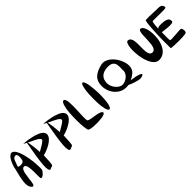

<svg xmlns="http://www.w3.org/2000/svg" viewBox="245 -1673 2764 2764"><g transform="rotate(-45 1627.5 -291.0)"><path d="M186 -503.9Q201.7 -509.3 212.2 -503.2Q222.7 -497.1 226.1 -484.4Q229.5 -471.7 230.7 -456.3Q231.9 -440.9 229.5 -427.7Q225.1 -391.6 218.8 -379.9Q205.1 -355.5 168 -354Q126 -353 116.7 -362.8Q107.4 -372.6 123 -401.9Q129.4 -414.1 137.5 -440.2Q145.5 -466.3 155.8 -481.7Q166 -497.1 186 -503.9ZM49.3 -21Q77.1 3.9 89.8 -38.6Q96.2 -59.6 106 -144Q117.7 -243.2 135.7 -277.3Q149.4 -302.7 169.4 -306.2Q185.5 -309.1 197 -296.6Q208.5 -284.2 213.9 -261.7Q219.2 -239.3 221.9 -211.4Q224.6 -183.6 224.6 -153.3Q224.6 -123 224.4 -96.9Q224.1 -70.8 224.4 -50.5Q224.6 -30.3 226.6 -23.9Q233.4 -2 264.2 -19.5Q293.9 -36.6 317.9 -72.8Q321.3 -78.6 324.2 -84Q329.1 -92.8 329.3 -130.1Q329.6 -167.5 325.7 -219.2Q321.8 -271 311.5 -329.8Q301.3 -388.7 286.6 -439.9Q272 -491.2 248.8 -528.6Q225.6 -565.9 198.2 -573.2Q176.3 -579.1 153.1 -559.8Q129.9 -540.5 111.8 -507.8Q93.8 -475.1 80.8 -439Q67.9 -402.8 63 -373.5Q60.5 -357.4 49.6 -315.9Q38.6 -274.4 30.3 -236.3Q22 -198.2 16.8 -155Q11.7 -111.8 19.5 -76.4Q27.3 -41 49.3 -21Z M399.4 -544.4Q403.8 -543.9 411.6 -543.5Q419.4 -543 443.4 -540.5Q467.3 -538.1 490.5 -534.7Q513.7 -531.2 545.2 -524.7Q576.7 -518.1 603.3 -510.3Q629.9 -502.4 656.7 -490.7Q683.6 -479 701.9 -465.3Q720.2 -451.7 731 -432.9Q741.7 -414.1 739.7 -393.1Q736.8 -363.3 709.5 -333Q682.1 -302.7 643.6 -280.3Q605 -257.8 564.7 -241.7Q524.4 -225.6 492.2 -219.2Q486.3 -69.8 480 -44.9Q475.6 -28.8 465.3 -25.4Q462.9 -24.4 458 -22.9Q442.9 -19.5 432.6 -13.2Q391.1 11.7 387.2 -72.3Q383.3 -162.1 429.2 -415Q443.4 -494.6 445.8 -511.7Q445.8 -512.7 446 -514.6Q446.3 -516.6 446.8 -517.6Q417 -532.7 399.4 -544.4ZM486.3 -292.5Q497.6 -299.8 519.8 -312.5Q542 -325.2 559.8 -335.9Q577.6 -346.7 595.7 -358.6Q613.8 -370.6 623.8 -381.3Q633.8 -392.1 633.3 -400.4Q632.8 -411.6 620.8 -423.8Q608.9 -436 587.4 -448.2Q565.9 -460.4 545.9 -470.2Q525.9 -480 498.8 -492.4Q471.7 -504.9 458.5 -511.7Q466.3 -488.3 474.6 -423.6Q482.9 -358.9 486.3 -292.5Z M804.2 -544.4Q808.6 -543.9 816.4 -543.5Q824.2 -543 848.1 -540.5Q872.1 -538.1 895.3 -534.7Q918.5 -531.2 950 -524.7Q981.4 -518.1 1008.1 -510.3Q1034.7 -502.4 1061.5 -490.7Q1088.4 -479 1106.7 -465.3Q1125 -451.7 1135.7 -432.9Q1146.5 -414.1 1144.5 -393.1Q1141.6 -363.3 1114.3 -333Q1086.9 -302.7 1048.3 -280.3Q1009.8 -257.8 969.5 -241.7Q929.2 -225.6 897 -219.2Q891.1 -69.8 884.8 -44.9Q880.4 -28.8 870.1 -25.4Q867.7 -24.4 862.8 -22.9Q847.7 -19.5 837.4 -13.2Q795.9 11.7 792 -72.3Q788.1 -162.1 834 -415Q848.1 -494.6 850.6 -511.7Q850.6 -512.7 850.8 -514.6Q851.1 -516.6 851.6 -517.6Q821.8 -532.7 804.2 -544.4ZM891.1 -292.5Q902.3 -299.8 924.6 -312.5Q946.8 -325.2 964.6 -335.9Q982.4 -346.7 1000.5 -358.6Q1018.6 -370.6 1028.6 -381.3Q1038.6 -392.1 1038.1 -400.4Q1037.6 -411.6 1025.6 -423.8Q1013.7 -436 992.2 -448.2Q970.7 -460.4 950.7 -470.2Q930.7 -480 903.6 -492.4Q876.5 -504.9 863.3 -511.7Q871.1 -488.3 879.4 -423.6Q887.7 -358.9 891.1 -292.5Z M1248.5 -577.6Q1266.1 -580.6 1276.6 -559.1Q1287.1 -537.6 1290 -500.2Q1293 -462.9 1292.7 -416.7Q1292.5 -370.6 1290 -322.5Q1287.6 -274.4 1285.9 -233.6Q1284.2 -192.9 1285.6 -163.8Q1287.1 -134.8 1293.5 -128.9Q1303.7 -119.6 1344.2 -111.6Q1384.8 -103.5 1425.8 -98.1Q1466.8 -92.8 1500.2 -79.8Q1533.7 -66.9 1533.7 -47.9Q1533.7 -22 1458.7 -11Q1383.8 0 1303.5 -5.6Q1223.1 -11.2 1206.5 -26.9Q1196.8 -36.1 1189.7 -94.2Q1182.6 -152.3 1182.1 -230.5Q1181.6 -308.6 1186.5 -385.7Q1191.4 -462.9 1207.8 -518.1Q1224.1 -573.2 1248.5 -577.6Z M1626 -565.4Q1640.1 -564.5 1652.1 -533.9Q1664.1 -503.4 1670.9 -455.1Q1677.7 -406.7 1681.6 -348.4Q1685.5 -290 1683.6 -231.9Q1681.6 -173.8 1676 -126Q1670.4 -78.1 1658 -48.1Q1645.5 -18.1 1628.9 -18.1Q1606 -18.1 1590.8 -75Q1575.7 -131.8 1573 -212.6Q1570.3 -293.5 1574 -374Q1577.6 -454.6 1592 -510.7Q1606.4 -566.9 1626 -565.4Z M1785.6 -335.4Q1785.6 -429.7 1841.1 -481.7Q1896.5 -533.7 2004.4 -557.1Q2037.6 -564.5 2071.8 -554.9Q2106 -545.4 2135.3 -523.7Q2164.6 -502 2190.7 -471.2Q2216.8 -440.4 2234.9 -405.5Q2252.9 -370.6 2263.7 -333.7Q2274.4 -296.9 2274.4 -264.6Q2274.4 -238.3 2267.6 -216.3Q2260.7 -194.3 2250.5 -178.5Q2240.2 -162.6 2221.7 -147.5Q2203.1 -132.3 2185.3 -121.8Q2167.5 -111.3 2140.6 -97.7Q2233.4 -86.9 2282.2 -68.8Q2336.9 -48.8 2312.5 -31.7Q2294.9 -19 2257.3 -16.6Q2249 -16.1 2243.2 -16.6Q2221.2 -18.6 2162.4 -36.6Q2103.5 -54.7 2068.8 -73.7Q2048.8 -69.8 2022 -69.8Q1955.1 -69.8 1899.9 -108.9Q1844.7 -147.9 1815.2 -208.7Q1785.6 -269.5 1785.6 -335.4ZM2026.9 -467.8Q1875 -457 1868.2 -317.9Q1866.2 -272.9 1890.6 -227.1Q1915 -181.2 1955.3 -154.5Q1995.6 -127.9 2034.7 -136.7Q2094.7 -149.9 2132.1 -192.1Q2169.4 -234.4 2165 -282.2Q2162.6 -295.9 2164.6 -312.7Q2166.5 -329.6 2165.3 -348.4Q2164.1 -367.2 2162.4 -385.3Q2160.6 -403.3 2151.6 -419.4Q2142.6 -435.5 2128.7 -447.3Q2114.7 -459 2088.6 -464.6Q2062.5 -470.2 2026.9 -467.8Z M2514.6 -532.7Q2543 -531.7 2558.8 -510.5Q2574.7 -489.3 2579.1 -456.3Q2583.5 -423.3 2583.5 -383.8Q2583.5 -344.2 2583.3 -304.9Q2583 -265.6 2586.9 -232.9Q2590.8 -200.2 2605.2 -179.9Q2619.6 -159.7 2646.5 -159.2Q2675.8 -158.7 2692.9 -185.5Q2710 -212.4 2714.6 -252.7Q2719.2 -293 2721.7 -340.3Q2724.1 -387.7 2725.1 -428.2Q2726.1 -468.8 2735.1 -496.1Q2744.1 -523.4 2762.2 -523.4Q2795.4 -523.9 2818.4 -467.3Q2845.7 -398.9 2841.8 -297.9Q2836.9 -174.8 2785.4 -97.2Q2733.9 -19.5 2647.9 -13.7Q2566.9 -8.3 2516.1 -113.8Q2473.1 -203.6 2465.8 -334.5Q2459.5 -443.4 2481.9 -500Q2494.6 -533.7 2514.6 -532.7Z M2946.3 -270.5Q2941.9 -125 2949.2 -106Q2950.7 -100.6 2984.6 -101.3Q3018.6 -102.1 3057.6 -105.5Q3096.7 -108.9 3132.3 -111.3Q3168 -113.8 3172.9 -111.8Q3180.7 -108.9 3187.5 -92.5Q3194.3 -76.2 3194.8 -57.4Q3195.3 -38.6 3185.5 -23.9Q3176.3 -11.7 3099.4 -9Q3022.5 -6.3 2950 -9.8Q2877.4 -13.2 2875 -16.6Q2874 -39.1 2874.3 -158.2Q2874.5 -277.3 2884 -416.5Q2893.6 -555.7 2908.2 -558.1Q2937.5 -560.5 2974.1 -559.6Q3010.7 -558.6 3075 -556.2Q3139.2 -553.7 3164.6 -553.7Q3184.1 -553.7 3198.7 -547.9Q3213.4 -542 3220.5 -533.4Q3227.5 -524.9 3232.2 -514.9Q3236.8 -504.9 3236.1 -496.8Q3235.4 -488.8 3234.4 -483.9Q3231.9 -477.1 3171.1 -476.3Q3110.4 -475.6 3043.2 -477.1Q2976.1 -478.5 2968.8 -477.5Q2951.7 -475.1 2946.3 -342.8Q2946.8 -343.3 2954.3 -349.4Q2961.9 -355.5 2966.1 -356.9Q2970.2 -358.4 2984.9 -360.4Q2999.5 -362.3 3022 -361.3Q3057.1 -360.4 3080.8 -356.7Q3104.5 -353 3124.8 -344.5Q3145 -335.9 3154.3 -320.3Q3163.6 -304.7 3162.6 -281.2Q3162.1 -272 3153.3 -266.1Q3144.5 -260.3 3128.9 -258.3Q3113.3 -256.3 3095.7 -256.1Q3078.1 -255.9 3055.4 -258.1Q3032.7 -260.3 3015.1 -262.2Q2997.6 -264.2 2976.6 -266.8Q2955.6 -269.5 2946.3 -270.5Z"/></g></svg>

Font: Superheroes Libre
Style: Regular
Weight: 400
Version: Version 001.000